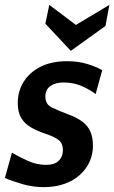

<svg xmlns="http://www.w3.org/2000/svg" viewBox="-34 -759 470 789"><path d="M145.5 10Q102.5 10 61.5 -1.5Q20.5 -13 -14 -27.5L15 -131.5Q45 -114 81 -97.8Q117 -81.5 155 -81.5Q190.5 -81.5 207.5 -98.5Q224.5 -115.5 224.5 -141.5Q224.5 -170 206.8 -183.8Q189 -197.5 151 -210Q118.5 -221 93.2 -235.5Q68 -250 53.5 -273.8Q39 -297.5 39 -335.5Q39 -383.5 63 -422.5Q87 -461.5 132.2 -484.5Q177.5 -507.5 241.5 -507.5Q287.5 -507.5 324.2 -496.2Q361 -485 386 -470.5L359 -372.5Q333.5 -391.5 300.8 -405.8Q268 -420 226.5 -420Q193.5 -420 173 -405.5Q152.5 -391 152.5 -362Q152.5 -330.5 178.2 -317.8Q204 -305 245 -289.5Q280 -277 302.8 -260.5Q325.5 -244 336.8 -219.5Q348 -195 348 -159Q348 -125 334.2 -94.5Q320.5 -64 294.5 -40.5Q268.5 -17 231 -3.5Q193.5 10 145.5 10ZM257 -550 152.5 -661.5 168.5 -739 278 -656.5 415.5 -739 399.5 -652.5Z"/></svg>

Font: Cabin
Style: Bold Italic
Weight: 700
Width: 4
Italic angle: -10°
Designer: Pablo Impallari
Foundry: Pablo Impallari. http://www.impallari.com Igino Marini. http://www.ikern.com
Version: Version 3.001